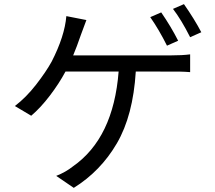

<svg xmlns="http://www.w3.org/2000/svg" viewBox="-20 -850 1040 929"><path d="M788 -629Q749 -707 707 -767L760 -790Q807 -722 842 -653ZM337 59 252 1Q298 -17 333 -45Q529 -182 554 -504H297Q266 -446 221 -387Q176 -328 131 -290L52 -337Q107 -379 155 -441Q203 -503 230 -552Q293 -675 301 -772L398 -753L372 -683Q351 -622 334 -582H807Q862 -582 900 -587V-501Q876 -503 850 -503.5Q824 -504 637 -504Q624 -291 545.5 -156.5Q467 -22 337 59ZM900 -670Q857 -755 817 -807L870 -830Q921 -757 954 -694Z"/></svg>

Font: Source Han Sans & Saira Hybrid
Style: Regular
Weight: 400
Designer: Ryoko NISHIZUKA 西塚涼子 (kana & ideographs); Paul D. Hunt (Latin, Greek & Cyrillic); Wenlong ZHANG 张文龙 (bopomofo); Sandoll 
Foundry: Adobe Systems Incorporated
Version: Version 1.00;August 2, 2021;FontCreator 13.0.0.2675 64-bit